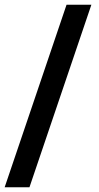

<svg xmlns="http://www.w3.org/2000/svg" viewBox="-26 -731 420 812"><path d="M98.6 61H-6.3L255.4 -710.9H360.4Z"/></svg>

Font: Roboto
Style: Bold
Weight: 700
Designer: Google
Version: Version 2.134; 2016; ttfautohint (v1.6)